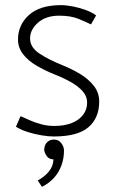

<svg xmlns="http://www.w3.org/2000/svg" viewBox="-20 -518 446 747"><path d="M42 -25Q61 -13 87.5 -4.5Q114 4 141.5 8.5Q169 13 189 13Q282 13 324 -23Q366 -59 366 -123Q366 -157 345.5 -183.5Q325 -210 292 -230Q259 -250 219 -266Q169 -286 133 -310Q97 -334 97 -368Q97 -403 128 -430Q159 -457 210 -457Q255 -457 284.5 -445Q314 -433 334 -423L354 -458Q338 -470 313.5 -479Q289 -488 263.5 -493Q238 -498 217 -498Q135 -498 92.5 -459.5Q50 -421 50 -364Q50 -333 69.5 -307.5Q89 -282 121.5 -263Q154 -244 191 -229Q227 -215 256 -198.5Q285 -182 302 -162.5Q319 -143 319 -119Q319 -92 303.5 -71.5Q288 -51 259.5 -39.5Q231 -28 191 -28Q166 -28 142.5 -34Q119 -40 98.5 -49Q78 -58 60 -66ZM190 25Q178 25 169.5 30.5Q161 36 156.5 45Q152 54 152 64Q152 74 161 88Q170 102 188 102Q187 129 170 149.5Q153 170 127 184L143 209Q171 195 190 174Q209 153 219 125.5Q229 98 229 68Q229 53 218.5 39Q208 25 190 25Z"/></svg>

Font: Catamaran Thin
Style: Regular
Weight: 100
Designer: Pria Ravichandran
Version: Version 2.000